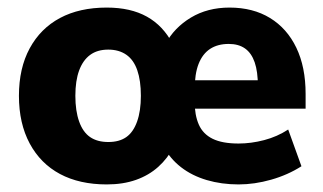

<svg xmlns="http://www.w3.org/2000/svg" viewBox="-20 -476 853 507"><path d="M262 11Q190 11 138.5 -16.5Q87 -44 58.5 -97Q30 -150 30 -223Q30 -296 58.5 -348.5Q87 -401 138.5 -428.5Q190 -456 262 -456Q325 -456 368 -432Q411 -408 436 -360H417Q440 -403 484 -429.5Q528 -456 586 -456Q648 -456 693 -428.5Q738 -401 762.5 -350Q787 -299 787 -228V-189H480V-264H681L661 -248Q661 -287 652.5 -311.5Q644 -336 627 -348Q610 -360 584 -360Q555 -360 535 -347Q515 -334 504.5 -307.5Q494 -281 494 -238V-208Q494 -172 505 -147Q516 -122 541.5 -109.5Q567 -97 610 -97Q643 -97 677.5 -106Q712 -115 741 -134L776 -37Q740 -14 696 -1.5Q652 11 610 11Q565 11 526 -0.5Q487 -12 458 -34.5Q429 -57 412 -89H439Q423 -58 398 -35.5Q373 -13 339 -1Q305 11 262 11ZM266 -101Q295 -101 313.5 -114Q332 -127 342 -155Q352 -183 352 -223Q352 -263 342.5 -290.5Q333 -318 313.5 -331.5Q294 -345 266 -345Q237 -345 218 -331Q199 -317 189 -290Q179 -263 179 -223Q179 -183 189 -155Q199 -127 218 -114Q237 -101 266 -101Z"/></svg>

Font: Nunito Sans 12pt ExtraLight
Style: Weight 830 Width 84 Optical size 12.0 YTLC 445
Weight: 830
Width: 4
Designer: Vernon Adams
Foundry: Vernon Adams
Version: Version 3.101;gftools[0.9.27]